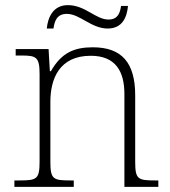

<svg xmlns="http://www.w3.org/2000/svg" viewBox="-20 -727 663 747"><path d="M399 -616C456 -616 474 -660 478 -704H451C447 -677 439 -651 402 -651C352 -651 312 -707 244 -707C185 -707 166 -657 162 -616H188C192 -643 200 -673 240 -673C291 -673 335 -616 399 -616ZM36 0H267V-25H253C187 -25 176 -30 176 -97V-331C176 -419 210 -510 333 -510C430 -510 464 -449 464 -361V0H596V-25H583C516 -25 506 -30 506 -98V-356C506 -483 454 -543 341 -543C269 -543 219 -522 178 -450H174L169 -536H41V-511H64C121 -511 134 -505 134 -439V-98C134 -30 123 -25 56 -25H36Z"/></svg>

Font: Noto Serif Myanmar ExtraLight
Style: Regular
Weight: 200
Designer: Ben Mitchell and the Monotype Design Team
Foundry: Monotype Imaging Inc.
Version: Version 2.106